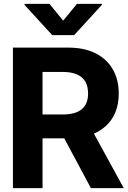

<svg xmlns="http://www.w3.org/2000/svg" viewBox="-20 -974 664 994"><path d="M200.2 0H46.9V-727.5H333.5Q416 -727.5 474.6 -698.2Q532.7 -668.9 563.7 -615.5Q594.7 -562 594.7 -489.7Q594.7 -380.9 525.4 -319.3Q456.1 -257.8 329.6 -257.8H137.7V-381.3H304.7Q436 -381.3 436 -489.7Q436 -525.9 421.9 -551.3Q392.1 -601.6 304.2 -601.6H200.2ZM620.6 0H450.7L273.4 -331.1H439.5ZM106.9 -954.1H235.8L307.1 -867.2L378.4 -954.1H507.3V-948.7L363.8 -792H250.5L106.9 -948.7Z"/></svg>

Font: Inter Tight Stencil
Style: Bold
Weight: 700
Designer: Rasmus Andersson
Foundry: rsms
Version: Version 3.004;Glyphs 3.1.2 (3151)